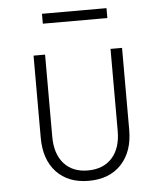

<svg xmlns="http://www.w3.org/2000/svg" viewBox="-53 -773 705 830"><g transform="rotate(-5 300.0 -358.5)"><path d="M299 10Q210 10 159 -44.5Q108 -99 108 -194V-550H158V-194Q158 -119 195.5 -77Q233 -35 299 -35Q366 -35 404 -77Q442 -119 442 -194V-550H492V-194Q492 -100 440.5 -45Q389 10 299 10ZM160 -684V-727H440V-684Z"/></g></svg>

Font: JetBrains Mono NL Thin
Style: Regular
Weight: 100
Monospace: yes
Designer: Philipp Nurullin, Konstantin Bulenkov
Foundry: JetBrains
Version: Version 2.305; ttfautohint (v1.8.4.7-5d5b)